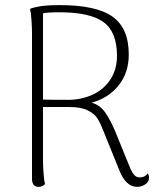

<svg xmlns="http://www.w3.org/2000/svg" viewBox="-20 -721 619 750"><path d="M562 -27Q562 -10 547 -0.5Q532 9 516 9Q493 9 475.5 -8Q458 -25 446 -56L387 -202Q373 -238 361.5 -257Q350 -276 323.5 -289.5Q297 -303 250 -303H148V-93Q148 -77 150 -46Q152 -15 156 -2Q145 9 131 9Q107 9 105 -19V-594Q105 -611 103 -642Q101 -673 97 -686Q106 -691 134 -696Q162 -701 214 -701Q356 -701 419.5 -656Q483 -611 483 -508Q483 -437 443.5 -387.5Q404 -338 338 -320Q370 -311 390 -283Q410 -255 430 -208L485 -73Q495 -48 504 -38Q513 -28 525 -28Q547 -28 557 -44Q562 -37 562 -27ZM250 -331Q301 -332 343.5 -352Q386 -372 411.5 -411Q437 -450 437 -503Q437 -596 384.5 -634.5Q332 -673 213 -673Q164 -673 148 -669V-332Q174 -331 250 -331Z"/></svg>

Font: Arima Madurai ExtraLight
Style: Regular
Weight: 275
Designer: Joana Correia and Natanael Gama
Foundry: NDISCOVER
Version: Version 1.020